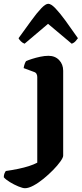

<svg xmlns="http://www.w3.org/2000/svg" viewBox="-109 -795 432 1015"><path d="M23 200Q11 200 -12 190.5Q-35 181 -57 167.5Q-79 154 -89 142Q-89 130 -85 121Q-81 112 -78 109Q-43 104 -12 97.5Q19 91 44 83Q69 75 88 65V-388Q88 -397 84 -404.5Q80 -412 70 -415L16 -435Q18 -448 22 -458.5Q26 -469 29 -472Q40 -477 60 -483.5Q80 -490 103.5 -495Q127 -500 147 -500Q182 -500 203.5 -477.5Q225 -455 225 -421V28Q225 38 210 59Q195 80 171.5 104Q148 128 121 150Q94 172 68 186Q42 200 23 200ZM21 -564Q10 -568 1.5 -576.5Q-7 -585 -11 -593Q26 -644 56 -685.5Q86 -727 109 -751Q132 -775 146 -775Q161 -775 184 -751Q207 -727 237 -686Q267 -645 303 -593Q299 -587 290.5 -577.5Q282 -568 270 -564L145 -669Z"/></svg>

Font: Texturina Medium 12pt
Style: Bold
Weight: 700
Version: Version 1.002